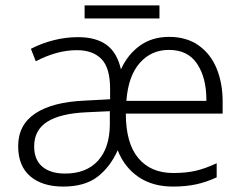

<svg xmlns="http://www.w3.org/2000/svg" viewBox="-20 -678 897 708"><path d="M604 -542Q668 -542 712.5 -510.5Q757 -479 779 -425Q801 -371 801 -304Q801 -301 801 -298V-259H444Q444 -150 490 -95Q536 -40 619 -40Q665 -40 700.5 -48Q736 -56 779 -76V-24Q740 -6 702 2Q664 10 618 10Q542 10 490 -26Q438 -62 414 -124Q387 -63 340 -26.5Q293 10 213 10Q136 10 91.5 -28Q47 -66 47 -139Q47 -218 110.5 -260Q174 -302 293 -307L386 -312V-350Q386 -428 354 -460.5Q322 -493 264 -493Q226 -493 188 -482.5Q150 -472 112 -452L94 -498Q132 -518 177 -529.5Q222 -541 268 -541Q334 -541 373 -512.5Q412 -484 426 -422Q450 -476 495 -509Q540 -542 604 -542ZM603 -494Q538 -494 495.5 -446Q453 -398 446 -306H741Q741 -308 741 -311Q741 -391 707 -442.5Q673 -494 603 -494ZM385 -268 300 -264Q204 -260 155 -229.5Q106 -199 106 -138Q106 -89 136 -63.5Q166 -38 220 -38Q298 -38 341 -85Q384 -132 385 -217ZM568 -658V-610H292V-658Z"/></svg>

Font: BC Sans Light
Style: Regular
Weight: 300
Designer: Monotype Design Team
Foundry: Monotype Imaging Inc.
Version: Version 2.000;GOOG;noto-source:20170915:90ef993387c0